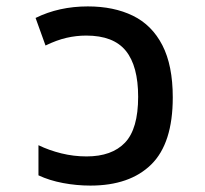

<svg xmlns="http://www.w3.org/2000/svg" viewBox="-20 -569 640 599"><path d="M262 10Q219 10 176.5 2Q134 -6 100 -22V-116Q133 -100 171.5 -90.5Q210 -81 250 -81Q329 -81 370 -124Q411 -167 411 -267Q411 -363 372.5 -410.5Q334 -458 249 -458Q218 -458 187.5 -451Q157 -444 122 -427L91 -513Q164 -549 254 -549Q335 -549 394.5 -520Q454 -491 486.5 -428Q519 -365 519 -265Q519 -122 452 -56Q385 10 262 10Z"/></svg>

Font: Noto Sans Mono Medium
Style: Regular
Weight: 500
Designer: Monotype Design Team
Foundry: Monotype Imaging Inc.
Version: Version 2.014